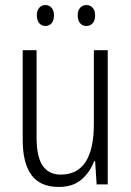

<svg xmlns="http://www.w3.org/2000/svg" viewBox="-20 -731 521 761"><path d="M407 -532V0H363L357 -92H353Q337 -49 303 -19.5Q269 10 213 10Q139 10 104.5 -37.5Q70 -85 70 -176V-532H125V-186Q125 -110 149 -74.5Q173 -39 221 -39Q352 -39 352 -240V-532ZM126 -670Q126 -689 135.5 -700Q145 -711 160 -711Q175 -711 184.5 -700Q194 -689 194 -670Q194 -650 184.5 -639Q175 -628 160 -628Q145 -628 135.5 -639Q126 -650 126 -670ZM288 -670Q288 -689 297.5 -700Q307 -711 322 -711Q338 -711 347.5 -700Q357 -689 357 -670Q357 -650 347.5 -639Q338 -628 322 -628Q307 -628 297.5 -639Q288 -650 288 -670Z"/></svg>

Font: Noto Sans Ethiopic Condensed Light
Style: Regular
Weight: 300
Width: 3
Designer: Monotype Design Team
Foundry: Monotype Imaging Inc.
Version: Version 2.102; ttfautohint (v1.8.4.7-5d5b)